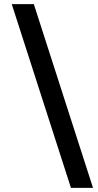

<svg xmlns="http://www.w3.org/2000/svg" viewBox="-20 -760 477 931"><path d="M324 151 37 -740H144L431 151Z"/></svg>

Font: IBM Plex Sans Thai SmBld
Style: Regular
Weight: 600
Designer: Mike Abbink, Paul van der Laan, Pieter van Rosmalen, Ben Mitchell, Mark Frömberg
Foundry: Bold Monday
Version: Version 1.2